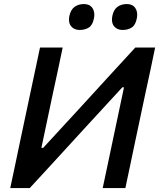

<svg xmlns="http://www.w3.org/2000/svg" viewBox="-20 -954 807 974"><path d="M32 0Q44.5 -58.5 56 -113Q67 -167.5 81.5 -235L132 -473Q146.5 -541.5 158.5 -597.5Q170.5 -653 183 -713H298Q285.5 -654.5 274 -599Q262 -543 247 -474L190 -204H199L380 -400.5Q449 -476 520 -553.5Q591 -630.5 666.5 -713H767Q754.5 -654 743 -598Q731 -541.5 716 -473L665.5 -235Q651.5 -167.5 640 -113.5Q628.5 -59 616 0H501Q513.5 -58.5 525 -113Q536.5 -167.5 550.5 -234L609 -511H600.5L415.5 -310Q332 -218.5 263.5 -144Q195 -69.5 131 0ZM601.5 -802Q574 -802 558.5 -821Q548 -834 548 -854Q548 -863 550 -873.5Q556.5 -905.5 576.2 -919.5Q596 -933.5 623.5 -933.5Q652.5 -933.5 666.5 -913Q676 -898.5 676 -879.5Q676 -870.5 674 -860.5Q667.5 -826.5 648 -814.2Q628.5 -802 601.5 -802ZM384 -802Q356 -802 340.5 -821Q330 -834 330 -854Q330 -863 332 -873.5Q339 -905.5 358.8 -919.5Q378.5 -933.5 406 -933.5Q435 -933.5 449 -913Q458.5 -898.5 458.5 -879Q458.5 -870 456.5 -860.5Q450 -826.5 430.5 -814.2Q411 -802 384 -802Z"/></svg>

Font: Heraclito Medium
Style: Italic
Weight: 500
Italic angle: -12°
Designer: Kostas Bartsokas (font) & Cristiano Sobral (main changes)
Foundry: Kostas Bartsokas (font) & Cristiano Sobral (main changes)
Version: Version 1.00;July 8, 2020;FontCreator 13.0.0.2655 64-bit